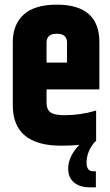

<svg xmlns="http://www.w3.org/2000/svg" viewBox="-20 -620 472 825"><path d="M180 -351H268V-437Q268 -475 224 -475Q180 -475 180 -437ZM35 -168V-439Q35 -515 82 -557.5Q129 -600 224 -600Q407 -600 407 -439V-236H180V-180Q180 -150 196.5 -137.5Q213 -125 258 -125Q326 -125 393 -145V-13L389 -12Q352 29 352 80Q352 116 381 116H392V185H368Q323 185 298 164Q273 143 273 105Q273 52 321 2Q293 6 243 6Q35 6 35 -168Z"/></svg>

Font: Khand Black
Style: Regular
Weight: 900
Designer: Sanchit Sawaria and Jyotish Sonowal (Devanagari), Satya Rajpurohit (Latin)
Foundry: Indian Type Foundry
Version: Version 2.000;PS 1.0;hotconv 1.0.79;makeotf.lib2.5.61930